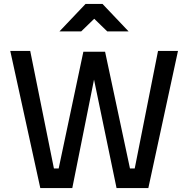

<svg xmlns="http://www.w3.org/2000/svg" viewBox="-20 -952 953 972"><path d="M32 -694H133L253 -99H277L402 -690H512L638 -99H662L780 -694H881L731 0H570L456 -549L346 0H184ZM281 -793 413 -932H499L631 -793H523L457 -857L391 -793Z"/></svg>

Font: TitilliumText22L Lt
Style: Medium
Weight: 500
Designer: Campivisivi
Foundry: Campivisivi
Version: 1.000